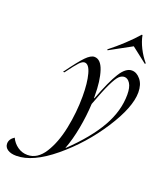

<svg xmlns="http://www.w3.org/2000/svg" viewBox="-343 -849 975 1159"><g transform="rotate(20 144.5 -270.0)"><path d="M-144 103Q-129 135 -100.5 155Q-72 175 -37 175Q27 175 70.5 106.5Q114 38 135 -65Q156 -168 156 -271Q156 -357 141 -412.5Q126 -468 98 -468Q84 -468 66 -449.5Q48 -431 3 -370H-6Q57 -457 88 -488.5Q119 -520 142 -520Q183 -520 203.5 -458Q224 -396 224 -297V-285H227Q273 -407 308.5 -463.5Q344 -520 383 -520Q414 -520 439 -489.5Q464 -459 464 -408Q464 -312 368.5 -164.5Q273 -17 140 93Q7 203 -98 203Q-134 203 -154.5 189Q-175 175 -175 152Q-175 123 -144 103ZM167 56Q288 -60 347 -164Q406 -268 406 -373Q406 -420 390.5 -444Q375 -468 354 -468Q336 -468 320 -452.5Q304 -437 281 -389.5Q258 -342 223 -247Q219 -168 204 -87.5Q189 -7 165 56ZM364 -743H369Q376 -705 396.5 -664Q417 -623 446 -589L442 -584L343 -661L202 -584L199 -589Q244 -624 289 -666Q334 -708 364 -743Z"/></g></svg>

Font: Nyght Serif Light Italic
Style: Regular
Weight: 300
Italic angle: -16°
Designer: Maksym Kobuzan
Version: Version 0.410